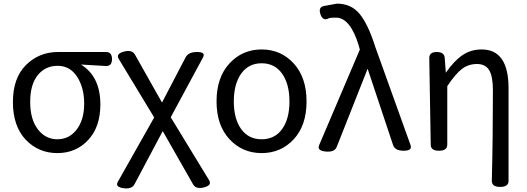

<svg xmlns="http://www.w3.org/2000/svg" viewBox="-20 -829 2901 1056"><path d="M121 -61Q51 -136 51 -268Q51 -400 123 -471.5Q195 -543 299 -543H563Q596 -543 596 -504Q596 -465 563 -466L425 -474Q532 -409 532 -254Q532 -131 465 -59Q398 13 295 13Q192 13 121 -61ZM146 -268.5Q146 -173 188 -118Q230 -63 295.5 -63Q361 -63 402 -117Q443 -171 443 -259Q443 -347 404 -407Q365 -467 297 -467Q229 -467 187.5 -415.5Q146 -364 146 -268.5Z M720 184Q705 213 658 206Q612 199 628 171L828 -183L633 -505Q616 -533 661 -545Q706 -557 722 -529L871 -265L1001 -514Q1016 -543 1064 -543Q1112 -543 1097 -514L919 -184L1130 162Q1147 190 1102.5 201.5Q1058 213 1042 185L875 -108Z M1595.5 -63Q1525 13 1419 13Q1313 13 1242 -63.5Q1171 -140 1171 -271.5Q1171 -403 1242 -480Q1313 -557 1419 -557Q1525 -557 1595.5 -480Q1666 -403 1666 -271Q1666 -139 1595.5 -63ZM1306.5 -119Q1347 -63 1419 -63Q1491 -63 1531.5 -119Q1572 -175 1572 -271Q1572 -367 1531.5 -424Q1491 -481 1419 -481Q1347 -481 1306.5 -424Q1266 -367 1266 -271Q1266 -175 1306.5 -119Z M1832 -21Q1820 9 1771.5 4.5Q1723 0 1735 -30L1959 -556L1953 -579Q1906 -732 1828 -732Q1788 -732 1784 -726Q1754 -714 1742 -752Q1730 -790 1762 -796L1833 -809Q1911 -809 1957.5 -753Q2004 -697 2043 -574L2238 -31Q2249 0 2200.5 0Q2152 0 2142 -31L2002 -451Z M2685 166Q2691 -66 2691 -332Q2691 -409 2670.5 -443Q2650 -477 2603.5 -477Q2557 -477 2521.5 -450.5Q2486 -424 2440 -355V-33Q2440 0 2394.5 0Q2349 0 2349 -33L2341 -510Q2341 -543 2382.5 -543Q2424 -543 2426 -510L2432 -429Q2478 -495 2524 -526Q2570 -557 2629 -557Q2777 -557 2777 -344V166Q2777 199 2731 199Q2685 199 2685 166Z"/></svg>

Font: Raw Maruko Gothic CJK TC
Style: Regular
Weight: 400
Version: Version 1.001